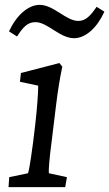

<svg xmlns="http://www.w3.org/2000/svg" viewBox="-20 -769 449 789"><path d="M15 0H248L255 -41L181 -57C179 -69 183 -119 193 -194L211 -342C219 -405 226 -447 236 -495L224 -510L66 -469L62 -433L137 -417C137 -390 133 -328 125 -259L116 -184C103 -86 98 -65 95 -57L18 -41ZM17 -640 50 -619C74 -656 92 -678 126 -678C175 -678 226 -612 284 -612C332 -612 379 -655 409 -721L377 -741C353 -706 333 -683 302 -683C251 -683 201 -749 143 -749C95 -749 47 -705 17 -640Z"/></svg>

Font: TPK Tissa Web
Style: Italic
Weight: 400
Italic angle: -7°
Designer: Jacques Le Bailly, Suppakit Chalermlarp | Katatrad Co.,Ltd.
Foundry: Jacques Le Bailly, Cadson Demak Co.,Ltd.
Version: Version 5.000;Glyphs 3.1.2 (3151)